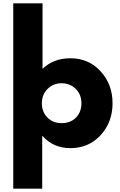

<svg xmlns="http://www.w3.org/2000/svg" viewBox="-20 -880 723 1160"><path d="M405 15Q303 15 237 -58H235V260H60V-860H237V-464Q303 -528 405 -528Q516 -528 588 -449Q660 -370 660 -256Q660 -142 588 -63.5Q516 15 405 15ZM352 -377Q302 -377 267.5 -343Q233 -309 233 -256Q233 -204 266.5 -170Q300 -136 352 -136Q406 -136 439 -169.5Q472 -203 472 -256Q472 -309 437.5 -343Q403 -377 352 -377Z"/></svg>

Font: Hussar
Style: BoldWeb
Weight: 700
Foundry: Cannot Into Space Fonts
Version: Version 2.00